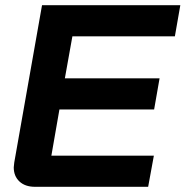

<svg xmlns="http://www.w3.org/2000/svg" viewBox="-20 -720 715 740"><path d="M33 -75Q33 -80 35 -94L142 -700H675L654 -580H259L230 -418H595L574 -298H209L178 -120H573L551 0H115Q77 0 55 -20.5Q33 -41 33 -75Z"/></svg>

Font: Bai Jamjuree
Style: Bold Italic
Weight: 700
Italic angle: -10°
Designer: Katatrad Aksorn Co.,Ltd.
Foundry: Cadson Demak Co.,Ltd.
Version: Version 1.000; ttfautohint (v1.6)